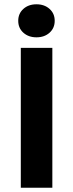

<svg xmlns="http://www.w3.org/2000/svg" viewBox="-20 -875 341 895"><path d="M77 0V-652H224V0ZM150 -701Q113 -701 89 -722.5Q65 -744 65 -778Q65 -812 89 -833.5Q113 -855 150 -855Q187 -855 211 -833.5Q235 -812 235 -778Q235 -744 211 -722.5Q187 -701 150 -701Z"/></svg>

Font: Font
Style: ¶
Weight: 700
Designer: Paul D. Hunt
Foundry: Adobe Systems Incorporated
Version: Version 3.000